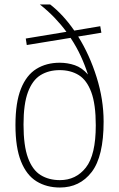

<svg xmlns="http://www.w3.org/2000/svg" viewBox="-20 -828 532 857"><path d="M247.5 9Q188 9 143.2 -18.5Q98.5 -46 73.8 -107.5Q49 -169 49 -270Q49 -370.5 73.5 -431.8Q98 -493 142.5 -520.5Q187 -548 246.5 -548Q281.5 -548 313.8 -537Q346 -526 372.5 -495.5Q359.5 -536.5 340.5 -577.8Q321.5 -619 295 -659L99.5 -627L95 -656L276.5 -686Q253 -718 223.5 -748.8Q194 -779.5 158 -808H204Q261.5 -763.5 311.5 -691.5L427.5 -711L432.5 -682L329 -665Q380 -583 411.2 -483.5Q442.5 -384 442.5 -285Q442.5 -129.5 389.2 -60.2Q336 9 247.5 9ZM247.5 -24Q319 -24 363.2 -80Q407.5 -136 407.5 -268.5Q407.5 -362.5 387.5 -416.5Q367.5 -470.5 331.5 -492.8Q295.5 -515 246.5 -515Q197.5 -515 161.2 -492.8Q125 -470.5 105 -417.5Q85 -364.5 85 -272Q85 -177.5 105 -123.2Q125 -69 161.5 -46.5Q198 -24 247.5 -24Z"/></svg>

Font: Encode Sans SmCnd Th
Style: Regular
Weight: 100
Width: 4
Designer: Multiple Designers
Foundry: Impallari Type
Version: Version 3.002; ttfautohint (v1.8.3) -l 8 -r 50 -G 200 -x 14 